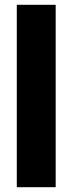

<svg xmlns="http://www.w3.org/2000/svg" viewBox="-20 -780 303 800"><path d="M212 0H50V-760H212Z"/></svg>

Font: Noto Sans Sinhala UI ExtraCondensed Black
Style: Regular
Weight: 900
Width: 2
Designer: Jelle Bosma - Monotype Design Team
Foundry: Monotype Imaging Inc.
Version: Version 2.006; ttfautohint (v1.8.4.7-5d5b)